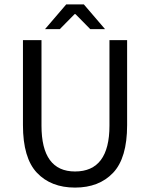

<svg xmlns="http://www.w3.org/2000/svg" viewBox="-20 -838 680 870"><path d="M84 -271V-656H168V-269Q168 -61 320 -61Q476 -61 476 -269V-656H556V-271Q556 -122 492.5 -55Q429 12 320 12Q211 12 147.5 -55Q84 -122 84 -271ZM184 -706 280 -818H360L456 -706H389L322 -774H318L251 -706Z"/></svg>

Font: RibengUni
Style: Regular
Weight: 400
Designer: (1) Dr. Andrew Glass (Program Manager at Microsoft Corporation)
(2) Bivuti Chakma (Suz Moriz)
(3) Paul D. Hunt (Adobe Co
Foundry: Bivuti Chakma and Jyoti Chakma
Version: Version 1.2020